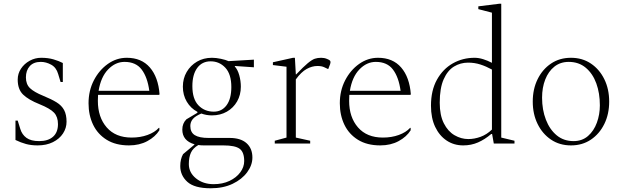

<svg xmlns="http://www.w3.org/2000/svg" viewBox="-20 -770 3338 1030"><path d="M182 10Q147 10 119.5 2.5Q92 -5 63 -19V-123H75L89 -78Q98 -48 122 -30.5Q146 -13 190 -13Q238 -13 264.5 -36.5Q291 -60 291 -104Q291 -143 270 -165.5Q249 -188 192 -211Q132 -235 103.5 -263Q75 -291 75 -343Q75 -375 92.5 -401.5Q110 -428 139 -444Q168 -460 201 -460Q238 -460 267 -451.5Q296 -443 317 -432V-330H305L292 -373Q282 -408 254.5 -423Q227 -438 199 -438Q160 -438 139.5 -415Q119 -392 119 -355Q119 -318 141 -297Q163 -276 212 -256Q256 -238 283.5 -221Q311 -204 324 -179.5Q337 -155 337 -117Q337 -83 318 -54Q299 -25 264 -7.5Q229 10 182 10Z M672 10Q601 10 552.5 -20Q504 -50 479.5 -101Q455 -152 455 -216Q455 -284 483.5 -339Q512 -394 558.5 -427Q605 -460 660 -460Q739 -460 784 -408Q829 -356 836 -264L833 -261H506Q505 -246 505 -229Q505 -141 552.5 -86.5Q600 -32 686 -32Q733 -32 771.5 -46Q810 -60 832 -84H835V-71Q813 -36 770.5 -13Q728 10 672 10ZM648 -438Q599 -438 560 -397.5Q521 -357 509 -283H781Q771 -356 740 -397Q709 -438 648 -438Z M1117 -151Q1087 -151 1060 -161Q1027 -147 1014 -131Q1001 -115 1001 -94Q1001 -60 1025 -45Q1049 -30 1099 -30H1212Q1271 -30 1302.5 -2Q1334 26 1334 75Q1334 116 1306 154Q1278 192 1228 216Q1178 240 1110 240Q1023 240 985 205.5Q947 171 947 121Q947 84 962 57L1023 6V4Q958 -15 958 -75Q958 -108 980 -130L1039 -165V-170Q1003 -189 982 -224.5Q961 -260 961 -305Q961 -349 981.5 -384Q1002 -419 1037 -439.5Q1072 -460 1117 -460Q1139 -460 1165 -454.5Q1191 -449 1206 -442L1342 -450V-409L1241 -416L1239 -414Q1255 -397 1263.5 -366.5Q1272 -336 1272 -305Q1272 -261 1252 -226Q1232 -191 1197 -171Q1162 -151 1117 -151ZM1127 -171Q1170 -171 1195.5 -205.5Q1221 -240 1221 -303Q1221 -372 1189 -406.5Q1157 -441 1110 -441Q1064 -441 1038 -405.5Q1012 -370 1012 -308Q1012 -239 1044.5 -205Q1077 -171 1127 -171ZM993 110Q993 156 1031.5 187Q1070 218 1126 218Q1174 218 1211 200.5Q1248 183 1269 154.5Q1290 126 1290 94Q1290 46 1265.5 28Q1241 10 1178 10H1073Q1058 10 1044 8Q1015 25 1004 49.5Q993 74 993 110Z M1454 0V-15L1517 -32V-412L1444 -421V-436L1552 -460H1562L1567 -371H1569Q1608 -412 1631 -431Q1654 -450 1669 -455Q1684 -460 1703 -460Q1720 -460 1734 -454Q1744 -450 1748.5 -446.5Q1753 -443 1753 -437Q1753 -435 1752.5 -432.5Q1752 -430 1751 -426L1741 -400H1739L1720 -409Q1706 -416 1683 -416Q1654 -416 1625 -400Q1596 -384 1567 -344V-32L1644 -15V0Z M2020 10Q1949 10 1900.5 -20Q1852 -50 1827.5 -101Q1803 -152 1803 -216Q1803 -284 1831.5 -339Q1860 -394 1906.5 -427Q1953 -460 2008 -460Q2087 -460 2132 -408Q2177 -356 2184 -264L2181 -261H1854Q1853 -246 1853 -229Q1853 -141 1900.5 -86.5Q1948 -32 2034 -32Q2081 -32 2119.5 -46Q2158 -60 2180 -84H2183V-71Q2161 -36 2118.5 -13Q2076 10 2020 10ZM1996 -438Q1947 -438 1908 -397.5Q1869 -357 1857 -283H2129Q2119 -356 2088 -397Q2057 -438 1996 -438Z M2465 10Q2415 10 2376 -16Q2337 -42 2314.5 -89.5Q2292 -137 2292 -203Q2292 -285 2324 -342.5Q2356 -400 2409 -430Q2462 -460 2526 -460Q2548 -460 2572 -452.5Q2596 -445 2619 -433V-702L2546 -721V-736L2659 -750H2669V-32L2740 -15V0H2629L2620 -51H2615Q2581 -22 2544.5 -6Q2508 10 2465 10ZM2339 -219Q2339 -152 2361 -108.5Q2383 -65 2418.5 -44.5Q2454 -24 2492 -24Q2525 -24 2558 -36Q2591 -48 2619 -75V-397Q2588 -414 2557 -424Q2526 -434 2491 -434Q2450 -434 2415.5 -413Q2381 -392 2360 -344.5Q2339 -297 2339 -219Z M3043 10Q2982 10 2936 -21Q2890 -52 2864 -105Q2838 -158 2838 -225Q2838 -292 2864 -345Q2890 -398 2936 -429Q2982 -460 3043 -460Q3104 -460 3150 -429Q3196 -398 3222 -345Q3248 -292 3248 -225Q3248 -158 3222 -105Q3196 -52 3150 -21Q3104 10 3043 10ZM3057 -13Q3103 -13 3134.5 -40.5Q3166 -68 3182 -112Q3198 -156 3198 -205Q3198 -270 3179 -322.5Q3160 -375 3122.5 -406.5Q3085 -438 3031 -438Q2986 -438 2954 -412.5Q2922 -387 2905 -343.5Q2888 -300 2888 -246Q2888 -181 2908.5 -128Q2929 -75 2966.5 -44Q3004 -13 3057 -13Z"/></svg>

Font: Spectral ExtraLight
Style: Regular
Weight: 275
Designer: Jean-Baptiste Levee
Foundry: Production Type
Version: Version 2.001